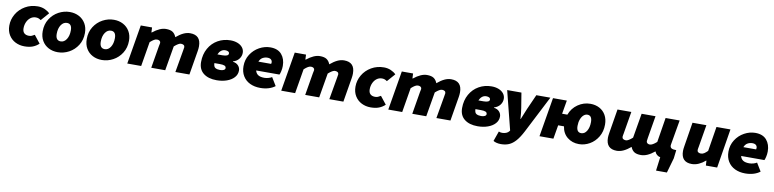

<svg xmlns="http://www.w3.org/2000/svg" viewBox="-8 -1515 10747 2665"><g transform="rotate(10 5365.5 -182.5)"><path d="M31 -235Q31 -322 75.5 -398Q120 -474 199 -520Q278 -566 376 -566Q429 -566 473.5 -546.5Q518 -527 546 -498L447 -385Q427 -399 411 -404.5Q395 -410 374 -410Q334 -410 301.5 -386Q269 -362 250.5 -321Q232 -280 232 -232Q232 -187 256 -164.5Q280 -142 323 -142Q345 -142 362.5 -149Q380 -156 402 -170L489 -60Q451 -24 403 -5.5Q355 13 286 13Q217 13 159 -16Q101 -45 66 -101.5Q31 -158 31 -235Z M501 -238Q501 -336 548 -410.5Q595 -485 670 -525.5Q745 -566 828 -566Q900 -566 958 -535.5Q1016 -505 1049.5 -448Q1083 -391 1083 -315Q1083 -217 1036 -142.5Q989 -68 914 -27.5Q839 13 756 13Q683 13 625 -17.5Q567 -48 534 -104.5Q501 -161 501 -238ZM884 -317Q884 -410 814 -410Q764 -410 731.5 -361.5Q699 -313 699 -236Q699 -142 771 -142Q820 -142 852 -191Q884 -240 884 -317Z M1122 -238Q1122 -336 1169 -410.5Q1216 -485 1291 -525.5Q1366 -566 1449 -566Q1521 -566 1579 -535.5Q1637 -505 1670.5 -448Q1704 -391 1704 -315Q1704 -217 1657 -142.5Q1610 -68 1535 -27.5Q1460 13 1377 13Q1304 13 1246 -17.5Q1188 -48 1155 -104.5Q1122 -161 1122 -238ZM1505 -317Q1505 -410 1435 -410Q1385 -410 1352.5 -361.5Q1320 -313 1320 -236Q1320 -142 1392 -142Q1441 -142 1473 -191Q1505 -240 1505 -317Z M1828 -553H1987L1990 -484H1996Q2098 -566 2182 -566Q2244 -566 2277 -544Q2310 -522 2328 -476Q2381 -521 2428.5 -543.5Q2476 -566 2523 -566Q2674 -566 2674 -408Q2674 -375 2668 -341L2611 0H2413L2468 -316Q2475 -353 2475 -360Q2475 -380 2460.5 -390Q2446 -400 2422 -400Q2390 -400 2329 -346L2270 0H2073L2126 -316L2131 -340Q2135 -356 2135 -361Q2135 -380 2121 -390Q2107 -400 2084 -400Q2065 -400 2042.5 -387Q2020 -374 1989 -346L1931 0H1735Z M2740 -199Q2740 -308 2787 -391.5Q2834 -475 2914.5 -520.5Q2995 -566 3093 -566Q3148 -566 3192.5 -548.5Q3237 -531 3262.5 -498.5Q3288 -466 3288 -424Q3288 -377 3258.5 -338.5Q3229 -300 3175 -284V-279Q3224 -273 3251.5 -242.5Q3279 -212 3279 -173Q3279 -117 3241 -75Q3203 -33 3138.5 -10Q3074 13 2995 13Q2877 13 2808.5 -41.5Q2740 -96 2740 -199ZM3090 -173Q3090 -197 3069 -206.5Q3048 -216 3003 -216H2925Q2926 -165 2951.5 -150Q2977 -135 3018 -135Q3050 -135 3070 -145.5Q3090 -156 3090 -173ZM3015 -342Q3101 -342 3101 -381Q3101 -399 3085.5 -408.5Q3070 -418 3044 -418Q3010 -418 2985 -398Q2960 -378 2945 -342Z M3330 -245Q3330 -337 3377 -410.5Q3424 -484 3499 -525Q3574 -566 3654 -566Q3760 -566 3813.5 -503Q3867 -440 3867 -341Q3867 -302 3858 -264.5Q3849 -227 3842 -216H3514Q3523 -176 3553.5 -155.5Q3584 -135 3643 -135Q3670 -135 3700 -143.5Q3730 -152 3748 -164L3818 -49Q3781 -20 3728 -3.5Q3675 13 3610 13Q3528 13 3464.5 -17.5Q3401 -48 3365.5 -106.5Q3330 -165 3330 -245ZM3703 -342Q3706 -353 3706 -362Q3706 -387 3689 -402.5Q3672 -418 3637 -418Q3603 -418 3571.5 -401Q3540 -384 3523 -342Z M3998 -553H4157L4160 -484H4166Q4268 -566 4352 -566Q4414 -566 4447 -544Q4480 -522 4498 -476Q4551 -521 4598.5 -543.5Q4646 -566 4693 -566Q4844 -566 4844 -408Q4844 -375 4838 -341L4781 0H4583L4638 -316Q4645 -353 4645 -360Q4645 -380 4630.5 -390Q4616 -400 4592 -400Q4560 -400 4499 -346L4440 0H4243L4296 -316L4301 -340Q4305 -356 4305 -361Q4305 -380 4291 -390Q4277 -400 4254 -400Q4235 -400 4212.5 -387Q4190 -374 4159 -346L4101 0H3905Z M4910 -235Q4910 -322 4954.5 -398Q4999 -474 5078 -520Q5157 -566 5255 -566Q5308 -566 5352.5 -546.5Q5397 -527 5425 -498L5326 -385Q5306 -399 5290 -404.5Q5274 -410 5253 -410Q5213 -410 5180.5 -386Q5148 -362 5129.5 -321Q5111 -280 5111 -232Q5111 -187 5135 -164.5Q5159 -142 5202 -142Q5224 -142 5241.5 -149Q5259 -156 5281 -170L5368 -60Q5330 -24 5282 -5.5Q5234 13 5165 13Q5096 13 5038 -16Q4980 -45 4945 -101.5Q4910 -158 4910 -235Z M5507 -553H5666L5669 -484H5675Q5777 -566 5861 -566Q5923 -566 5956 -544Q5989 -522 6007 -476Q6060 -521 6107.5 -543.5Q6155 -566 6202 -566Q6353 -566 6353 -408Q6353 -375 6347 -341L6290 0H6092L6147 -316Q6154 -353 6154 -360Q6154 -380 6139.5 -390Q6125 -400 6101 -400Q6069 -400 6008 -346L5949 0H5752L5805 -316L5810 -340Q5814 -356 5814 -361Q5814 -380 5800 -390Q5786 -400 5763 -400Q5744 -400 5721.5 -387Q5699 -374 5668 -346L5610 0H5414Z M6419 -199Q6419 -308 6466 -391.5Q6513 -475 6593.5 -520.5Q6674 -566 6772 -566Q6827 -566 6871.5 -548.5Q6916 -531 6941.5 -498.5Q6967 -466 6967 -424Q6967 -377 6937.5 -338.5Q6908 -300 6854 -284V-279Q6903 -273 6930.5 -242.5Q6958 -212 6958 -173Q6958 -117 6920 -75Q6882 -33 6817.5 -10Q6753 13 6674 13Q6556 13 6487.5 -41.5Q6419 -96 6419 -199ZM6769 -173Q6769 -197 6748 -206.5Q6727 -216 6682 -216H6604Q6605 -165 6630.5 -150Q6656 -135 6697 -135Q6729 -135 6749 -145.5Q6769 -156 6769 -173ZM6694 -342Q6780 -342 6780 -381Q6780 -399 6764.5 -408.5Q6749 -418 6723 -418Q6689 -418 6664 -398Q6639 -378 6624 -342Z M6928 175 6978 34Q7001 44 7025 44Q7056 44 7082.5 33.5Q7109 23 7123 3L7130 -7L6992 -553H7193L7227 -344Q7238 -280 7243 -190H7247L7274 -256Q7300 -323 7310 -344L7403 -553H7601L7334 -32Q7288 57 7243.5 107.5Q7199 158 7149.5 179.5Q7100 201 7036 201Q7003 201 6974.5 194Q6946 187 6928 175Z M7638 -553H7833L7800 -362H7874Q7909 -456 7989 -511Q8069 -566 8165 -566Q8236 -566 8292.5 -536Q8349 -506 8381 -449.5Q8413 -393 8413 -316Q8413 -218 8368 -143Q8323 -68 8251.5 -27.5Q8180 13 8102 13Q8006 13 7938 -42Q7870 -97 7856 -194H7774L7741 0H7545ZM8215 -316Q8215 -410 8149 -410Q8120 -410 8095 -387.5Q8070 -365 8055 -324.5Q8040 -284 8040 -233Q8040 -142 8107 -142Q8155 -142 8185 -191.5Q8215 -241 8215 -316Z M9170 -68 9169 -70H9164Q9064 13 8976 13Q8914 13 8881 -8.5Q8848 -30 8830 -76Q8778 -32 8730 -9.5Q8682 13 8635 13Q8484 13 8484 -145Q8484 -170 8491 -212L8547 -553H8742L8689 -237Q8689 -237 8685 -217Q8682 -202 8682 -192Q8682 -173 8697 -162.5Q8712 -152 8735 -152Q8768 -152 8828 -206L8887 -553H9083L9030 -237Q9024 -203 9024 -192Q9024 -174 9037.5 -163Q9051 -152 9072 -152Q9109 -152 9169 -206L9225 -553H9423L9363 -206Q9361 -196 9361 -191Q9361 -162 9381.5 -150.5Q9402 -139 9448 -139L9434 -21L9374 189H9221L9246 -5Q9219 -8 9197.5 -27Q9176 -46 9170 -68Z M9542 -145Q9542 -170 9549 -212L9604 -553H9800L9747 -237Q9747 -237 9743 -217Q9740 -202 9740 -192Q9740 -173 9754.5 -162.5Q9769 -152 9792 -152Q9816 -152 9837.5 -165.5Q9859 -179 9886 -206L9942 -553H10139L10049 0H9890L9886 -68H9881Q9839 -31 9790.5 -9Q9742 13 9692 13Q9542 13 9542 -145Z M10165 -245Q10165 -337 10212 -410.5Q10259 -484 10334 -525Q10409 -566 10489 -566Q10595 -566 10648.5 -503Q10702 -440 10702 -341Q10702 -302 10693 -264.5Q10684 -227 10677 -216H10349Q10358 -176 10388.5 -155.5Q10419 -135 10478 -135Q10505 -135 10535 -143.5Q10565 -152 10583 -164L10653 -49Q10616 -20 10563 -3.5Q10510 13 10445 13Q10363 13 10299.5 -17.5Q10236 -48 10200.5 -106.5Q10165 -165 10165 -245ZM10538 -342Q10541 -353 10541 -362Q10541 -387 10524 -402.5Q10507 -418 10472 -418Q10438 -418 10406.5 -401Q10375 -384 10358 -342Z"/></g></svg>

Font: Nebula Sans Black
Style: Regular
Weight: 900
Italic angle: -9°
Designer: Paul D. Hunt for Adobe (as Source Sans)
Foundry: Nebula Entertainment & Broadcasting LLC
Version: Version 1.010